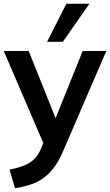

<svg xmlns="http://www.w3.org/2000/svg" viewBox="-22 -777 587 1024"><path d="M58 227 29 128Q76 118 108 105Q140 92 161 71Q182 50 196 17L221 -42L218 7L-2 -505H131L289 -111H260L419 -505H545L315 28Q292 82 265 117.5Q238 153 207 174.5Q176 196 139 208Q102 220 58 227ZM229 -554 332 -757H455L313 -554Z"/></svg>

Font: Mulish ExtraLight
Style: Regular
Weight: 200
Designer: Vernon Adams
Foundry: Vernon Adams
Version: Version 3.603